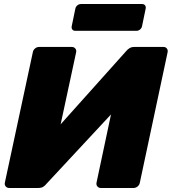

<svg xmlns="http://www.w3.org/2000/svg" viewBox="-20 -933 852 953"><path d="M26 0Q15 0 8.5 -7.5Q2 -15 4 -26L143 -674Q145 -685 154 -692.5Q163 -700 174 -700H336Q347 -700 353.5 -692.5Q360 -685 358 -674L281 -316L606 -679Q613 -688 623 -694Q633 -700 647 -700H791Q802 -700 808 -692.5Q814 -685 812 -674L674 -26Q672 -15 663 -7.5Q654 0 643 0H480Q470 0 463.5 -7.5Q457 -15 459 -26L531 -365L211 -21Q205 -13 195.5 -6.5Q186 0 170 0ZM354 -780Q344 -780 339 -786.5Q334 -793 336 -803L354 -890Q356 -900 364 -906.5Q372 -913 382 -913H685Q695 -913 700 -906.5Q705 -900 703 -890L685 -803Q683 -793 675 -786.5Q667 -780 657 -780Z"/></svg>

Font: Rubik ExtraBold
Style: Italic
Weight: 800
Italic angle: -12°
Designer: Hubert and Fischer
Foundry: Hubert and Fischer
Version: Version 2.300;gftools[0.9.30]